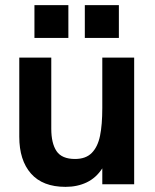

<svg xmlns="http://www.w3.org/2000/svg" viewBox="-20 -717 604 747"><path d="M55 -185V-493H179.5V-216Q179.5 -159.5 200 -129Q220.5 -98.5 272 -98.5Q314 -98.5 337.2 -122.2Q360.5 -146 369.2 -188.8Q378 -231.5 378 -297V-493H502V0H378V-62Q354 -25 317.5 -7.5Q281 10 235 10Q146 10 100.5 -41.8Q55 -93.5 55 -185ZM310 -697H442.5V-569.5H310ZM114 -697H246V-569.5H114Z"/></svg>

Font: HK Grotesk
Style: Bold
Weight: 700
Designer: Alfredo Marco Pradil
Foundry: Hanken Design Co.
Version: Version 3.001